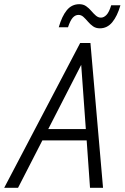

<svg xmlns="http://www.w3.org/2000/svg" viewBox="-62 -895 594 915"><path d="M-42 0 320 -690H369L429 0H367L351 -226H140L24 0ZM168 -280H347L325 -586ZM218 -765Q233 -818 256.5 -846.5Q280 -875 316 -875Q335 -875 348.5 -865.5Q362 -856 373 -843Q384 -830 395 -820.5Q406 -811 419 -811Q433 -811 445.5 -824Q458 -837 468 -870H512Q497 -818 473 -789Q449 -760 414 -760Q395 -760 381.5 -769.5Q368 -779 357 -792Q346 -805 335.5 -814.5Q325 -824 312 -824Q297 -824 285 -811Q273 -798 262 -765Z"/></svg>

Font: Radio Canada Condensed Light
Style: Italic
Weight: 300
Width: 3
Italic angle: -12°
Designer: Charles Daoud, Etienne Aubert Bonn, Alexandre Saumier Demers, Jacques Le Bailly
Foundry: Radio-Canada
Version: Version 2.104; ttfautohint (v1.8.4.7-5d5b);gftools[0.9.28.de